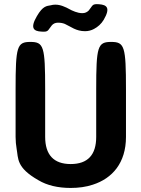

<svg xmlns="http://www.w3.org/2000/svg" viewBox="-20 -918 698 948"><path d="M329 -108C245 -108 203 -154 203 -242V-477C203 -689 196 -711 130 -711C64 -711 57 -689 57 -477V-242C57 -221 59 -202 62 -184C71 -136 59 -91 170 -28C212 -3 265 10 329 10C368 10 405 5 438 -6C535 -37 602 -114 602 -242V-477C602 -689 595 -711 529 -711C462 -711 455 -689 455 -477V-242C455 -154 414 -108 329 -108ZM387 -853C374 -853 362 -856 351 -860C323 -870 320 -877 290 -888C279 -892 267 -895 253 -895C245 -895 238 -894 231 -892C211 -888 192 -890 162 -838C127 -778 147 -764 184 -762C221 -759 215 -768 236 -793C243 -801 253 -806 266 -806C279 -806 290 -804 300 -800C331 -786 355 -764 400 -764C416 -764 431 -768 444 -775C463 -785 480 -800 492 -820C527 -880 507 -894 470 -897C433 -900 439 -891 418 -866C410 -858 400 -853 387 -853Z"/></svg>

Font: Asimov Print
Style: A
Weight: 500
Designer: Google
Version: Version 2.000980: 2014